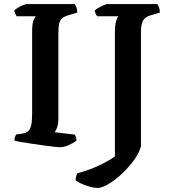

<svg xmlns="http://www.w3.org/2000/svg" viewBox="-20 -724 846 944"><path d="M275 0Q268 0 246 -2.5Q224 -5 194.5 -9Q165 -13 135 -17.5Q105 -22 82.5 -26Q60 -30 51 -33Q51 -42 54 -50.5Q57 -59 60 -63L89 -67Q108 -70 118.5 -79Q129 -88 133.5 -109Q138 -130 138 -167V-567Q138 -612 146 -627.5Q154 -643 156 -644H62Q60 -649 56 -655Q52 -661 50 -672Q56 -679 68.5 -686.5Q81 -694 94 -699Q107 -704 112 -704H347Q351 -699 355.5 -688Q360 -677 360 -662L316 -649Q298 -644 287 -635Q276 -626 271.5 -609.5Q267 -593 267 -563V-141Q267 -116 261 -98.5Q255 -81 249 -74L348 -62Q350 -59 353 -50Q356 -41 356 -33Q340 -20 317 -10Q294 0 275 0ZM461 200Q437 200 404 188.5Q371 177 352 163Q352 152 354.5 142.5Q357 133 360 128Q417 113 465 90.5Q513 68 545 45V-566Q545 -601 551 -620.5Q557 -640 563 -644H458Q454 -649 450.5 -656Q447 -663 446 -672Q452 -679 464.5 -686Q477 -693 489.5 -698.5Q502 -704 508 -704H753Q758 -699 762 -687.5Q766 -676 766 -662L722 -649Q706 -645 695 -636.5Q684 -628 678.5 -611Q673 -594 673 -563V-4Q663 31 636.5 66.5Q610 102 577 132.5Q544 163 512.5 181.5Q481 200 461 200Z"/></svg>

Font: Texturina 12pt SemiBold
Style: Regular
Weight: 600
Designer: Guillermo Torres Carreño
Foundry: Omnibus-Type
Version: Version 1.002